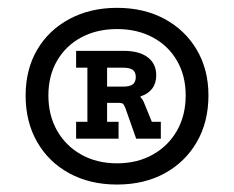

<svg xmlns="http://www.w3.org/2000/svg" viewBox="-20 -820 612 502"><path d="M286 -799.5Q356.5 -799.5 410.2 -770.5Q464 -741.5 494.5 -689.8Q525 -638 525 -570.5Q525 -501.5 494.8 -449Q464.5 -396.5 410.8 -367Q357 -337.5 286 -337.5Q215 -337.5 161 -367Q107 -396.5 77 -449Q47 -501.5 47 -570Q47 -638.5 77.2 -690Q107.5 -741.5 161.8 -770.5Q216 -799.5 286 -799.5ZM286 -393Q339 -393 379.5 -415.8Q420 -438.5 442.8 -478.5Q465.5 -518.5 465.5 -570.5Q465.5 -622 442.8 -661.2Q420 -700.5 379.5 -722.2Q339 -744 286 -744Q233 -744 192.5 -722.2Q152 -700.5 129.2 -661.2Q106.5 -622 106.5 -570.5Q106.5 -518.5 129.2 -478.5Q152 -438.5 192.5 -415.8Q233 -393 286 -393ZM265.5 -687H303.5Q344.5 -687 366.5 -670Q388.5 -653 388.5 -623.5Q388.5 -602.5 378 -588.5Q367.5 -574.5 347.5 -568V-563L303 -551H238V-593.5H301Q319.5 -593.5 327.2 -599.5Q335 -605.5 335 -618.5Q335 -631.5 327.2 -637.2Q319.5 -643 302 -643H265.5ZM377 -501.5H400.5V-457.5H336L308 -537Q304.5 -546 301.5 -548.5Q298.5 -551 291.5 -551H281L317.5 -576Q335.5 -574 343.8 -568.5Q352 -563 356 -553ZM260 -501.5H290V-457.5H179V-501.5H208.5V-643H179V-687H282V-643H260Z"/></svg>

Font: Hepta Slab ExtraLight SemiBold
Style: Regular
Weight: 600
Version: Version 1.102